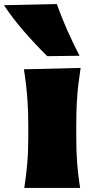

<svg xmlns="http://www.w3.org/2000/svg" viewBox="-84 -929 453 949"><path d="M36.1 0Q45.4 -61 50.5 -119.1Q55.7 -177.2 55.7 -250.5V-308.6Q55.7 -371.1 52.7 -418.5Q49.8 -465.8 45.2 -505.9Q40.5 -545.9 34.2 -586.4L314.5 -593.3Q308.1 -551.8 303.2 -510.7Q298.3 -469.7 295.7 -421.4Q293 -373 293 -308.6V-250.5Q293 -177.2 297.6 -119.1Q302.2 -61 312 0ZM149.4 -651.4Q88.9 -711.4 33.9 -774.7Q-21 -837.9 -64.5 -903.3L196.8 -909.2Q219.7 -844.7 247.8 -781.2Q275.9 -717.8 309.1 -653.3Z"/></svg>

Font: Pinar Black
Style: Regular
Weight: 900
Designer: Amin Abedi
Version: Version 3.000